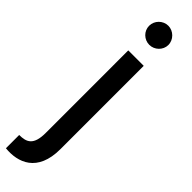

<svg xmlns="http://www.w3.org/2000/svg" viewBox="-340 -698 931 931"><g transform="rotate(45 125.0 -233.0)"><path d="M133 -591C168 -591 199 -620 199 -656C199 -692 168 -722 133 -722C97 -722 67 -692 67 -656C67 -620 97 -591 133 -591ZM-4 255C85 264 186 230 186 71V-500H80V66C80 150 46 164 -4 164Z"/></g></svg>

Font: Oakes Medium
Style: Regular
Weight: 500
Designer: Samuel Oakes
Foundry: Samuel Oakes
Version: Version 1.003;PS 001.003;hotconv 1.0.88;makeotf.lib2.5.64775